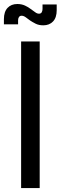

<svg xmlns="http://www.w3.org/2000/svg" viewBox="-25 -962 310 982"><path d="M178 0H83V-750H178ZM196.5 -832.5Q173.5 -832.5 156.8 -841Q140 -849.5 128.5 -857.5Q116 -867 105.8 -874.2Q95.5 -881.5 85.5 -881.5Q76.5 -881.5 72 -874.8Q67.5 -868 67.5 -858.5V-837.5H-5V-864Q-5 -902 13.8 -921.8Q32.5 -941.5 63.5 -941.5Q85.5 -941.5 102.8 -933.5Q120 -925.5 132 -916Q144.5 -907.5 154.5 -899.8Q164.5 -892 174.5 -892Q184.5 -892 188.5 -899.5Q192.5 -907 192.5 -916V-939H265V-909.5Q265 -872 246.2 -852.2Q227.5 -832.5 196.5 -832.5Z"/></svg>

Font: Mohave Light Medium
Style: Regular
Weight: 500
Version: Version 2.003